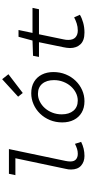

<svg xmlns="http://www.w3.org/2000/svg" viewBox="485 -1302 829 1840"><g transform="rotate(-90 900.0 -382.5)"><path d="M325 12Q269 12 232 -20.5Q195 -53 195 -117Q195 -130 196.5 -142.5Q198 -155 202 -171L303 -650H141L154 -712H391L277 -168Q275 -157 273.5 -146Q272 -135 272 -124Q272 -87 292 -69.5Q312 -52 346 -52Q370 -52 392.5 -59Q415 -66 441 -79L460 -20Q428 -4 394.5 4Q361 12 325 12Z M849.7 12Q786 12 740.6 -14.9Q695.1 -41.7 670.8 -89.7Q646.4 -137.7 646.4 -200.6Q646.4 -264.8 668.9 -319.1Q691.3 -373.3 730.2 -413.4Q769.2 -453.6 819.8 -475.8Q870.4 -498.1 925.8 -498.1Q989.5 -498.1 1034.9 -471.2Q1080.4 -444.4 1104.7 -396.4Q1129 -348.4 1129 -285.5Q1129 -221.9 1106.6 -167.3Q1084.2 -112.8 1045.2 -72.7Q1006.3 -32.5 956 -10.3Q905.7 12 849.7 12ZM855.4 -52.3Q894.2 -52.3 929.4 -70Q964.6 -87.6 992.2 -118.6Q1019.7 -149.6 1035.7 -191.4Q1051.7 -233.1 1051.7 -280.2Q1051.7 -351 1017 -392.4Q982.3 -433.8 920.1 -433.8Q881.7 -433.8 846.3 -416.1Q810.9 -398.4 783.3 -367.5Q755.8 -336.5 739.7 -294.9Q723.7 -253.4 723.7 -205.9Q723.7 -135.1 758.6 -93.7Q793.6 -52.3 855.4 -52.3ZM928.4 -579.3 892.9 -623.8 1060.5 -776.8 1108.1 -716.7Z M1507 12Q1431 12 1395 -26.5Q1359 -65 1359 -127Q1359 -143 1361.5 -158Q1364 -173 1367 -190L1415 -424H1274L1285 -481L1431 -486L1467 -620H1532L1504 -486H1744L1731 -424H1491L1442 -188Q1439 -175 1438 -164.5Q1437 -154 1437 -143Q1437 -97 1461.5 -74.5Q1486 -52 1527 -52Q1563 -52 1595 -62.5Q1627 -73 1653 -87L1678 -32Q1647 -13 1602.5 -0.5Q1558 12 1507 12Z"/></g></svg>

Font: SourceCodeVF
Style: Italic
Weight: 200
Italic angle: -11°
Monospace: yes
Designer: Paul D. Hunt, Teo Tuominen
Foundry: Adobe
Version: Version 1.026;hotconv 1.1.0;makeotfexe 2.6.0